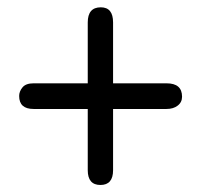

<svg xmlns="http://www.w3.org/2000/svg" viewBox="-20 -492 559 533"><path d="M223.6 -189.5V-19.5C223.6 7.8 235.4 21.5 258.8 21.5C282.2 21.5 293.9 7.8 293.9 -19.5V-189.5H442.4C454.8 -189.5 465 -192.5 473.1 -198.7C481.3 -204.9 485.4 -213.2 485.4 -223.6C485.4 -248.4 471 -260.7 442.4 -260.7H293.9V-429.7C293.9 -457.7 282.6 -471.7 259.8 -471.7C235.7 -471.7 223.6 -457.7 223.6 -429.7V-260.7H73.2C58.9 -260.7 48.7 -257 42.5 -249.5C36.3 -242 33.2 -234 33.2 -225.6C33.2 -201.5 46.5 -189.5 73.2 -189.5Z"/></svg>

Font: Jura
Style: DemiBold
Weight: 600
Version: Version 2.5.1